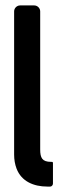

<svg xmlns="http://www.w3.org/2000/svg" viewBox="-20 -687 247 707"><path d="M106 -667H54C42 -667 32 -657 32 -645V-118C32 -99 35 -82 41 -66C59 -19 104 0 154 0H165C170 0 175 -5 175 -11V-88C175 -89 173 -91 172 -91H168C135 -91 128 -106 128 -137V-645C128 -657 118 -667 106 -667Z"/></svg>

Font: DIN Rundschrift
Style: Eng
Weight: 400
Width: 3
Version: Version 1.027